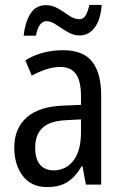

<svg xmlns="http://www.w3.org/2000/svg" viewBox="-20 -750 500 780"><path d="M236 -546Q318 -546 354.5 -499.5Q391 -453 391 -363V0H329L315 -75H312Q287 -32 254.5 -11Q222 10 172 10Q107 10 72.5 -35.5Q38 -81 38 -150Q38 -229 89 -273.5Q140 -318 239 -321L309 -324V-359Q309 -422 288 -450Q267 -478 225 -478Q197 -478 168 -468.5Q139 -459 109 -443L83 -505Q115 -525 154 -535.5Q193 -546 236 -546ZM252 -262Q183 -259 153 -231Q123 -203 123 -151Q123 -103 143 -80.5Q163 -58 198 -58Q248 -58 278.5 -98Q309 -138 309 -213V-265ZM76 -605Q81 -656 102.5 -692.5Q124 -729 167 -729Q193 -729 216.5 -715Q240 -701 261 -686.5Q282 -672 302 -672Q319 -672 328 -687.5Q337 -703 343 -730H393Q389 -671 365 -638.5Q341 -606 303 -606Q278 -606 254 -620.5Q230 -635 208.5 -649.5Q187 -664 169 -664Q137 -664 126 -605Z"/></svg>

Font: Noto Sans Bengali UI Condensed
Style: Regular
Weight: 400
Width: 3
Designer: Jelle Bosma - Monotype Design Team
Foundry: Monotype Imaging Inc.
Version: Version 2.003; ttfautohint (v1.8.4.7-5d5b)